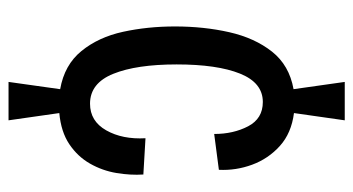

<svg xmlns="http://www.w3.org/2000/svg" viewBox="-209 -546 828 450"><g transform="rotate(90 205.0 -321.0)"><path d="M172 73 189 -48Q132 -58 99.5 -98Q67 -138 54.5 -195.5Q42 -253 42 -317Q42 -385 55.5 -444.5Q69 -504 101 -544.5Q133 -585 189 -595L172 -715H262L245 -596Q292 -590 322 -563Q352 -536 366 -498Q380 -460 378 -420L294 -409Q294 -454 276 -488.5Q258 -523 219 -523Q174 -523 152.5 -469.5Q131 -416 131 -321Q131 -227 153 -172.5Q175 -118 223 -118Q264 -118 285.5 -156Q307 -194 304 -248L389 -243Q391 -213 385.5 -180Q380 -147 363.5 -118Q347 -89 318 -69.5Q289 -50 245 -46L262 73Z"/></g></svg>

Font: Bricolage Grotesque 12pt Condensed
Style: Regular
Weight: 400
Width: 3
Designer: Mathieu Triay
Foundry: Atelier Triay
Version: Version 1.001; ttfautohint (v1.8.4.7-5d5b);gftools[0.9.33.de